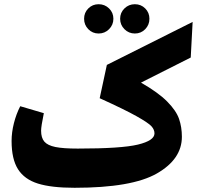

<svg xmlns="http://www.w3.org/2000/svg" viewBox="-20 -871 954 911"><path d="M885 -598 649 -479Q731 -432 773.5 -389Q816 -346 829.5 -307Q843 -268 843 -222Q843 -116 724.5 -48Q606 20 334 20Q224 20 160 0Q96 -20 65.5 -68Q35 -116 35 -202Q35 -243 46 -286.5Q57 -330 76 -367L188 -334Q175 -271 175 -251Q175 -217 190.5 -199Q206 -181 243 -173.5Q280 -166 349 -166Q556 -166 634.5 -185Q713 -204 713 -238Q713 -256 698.5 -272Q684 -288 628 -319.5Q572 -351 453 -405L487 -563L894 -767ZM379 -782Q379 -811 399 -831Q419 -851 448 -851Q477 -851 497.5 -831Q518 -811 518 -782Q518 -753 497.5 -732.5Q477 -712 448 -712Q419 -712 399 -732.5Q379 -753 379 -782ZM550 -782Q550 -811 570.5 -831Q591 -851 620 -851Q649 -851 669 -831Q689 -811 689 -782Q689 -753 669 -732.5Q649 -712 620 -712Q591 -712 570.5 -732.5Q550 -753 550 -782Z"/></svg>

Font: FiraGO Heavy
Style: Regular
Weight: 900
Designer: bBox Type
Foundry: bBox Type GmbH
Version: Version 1.001